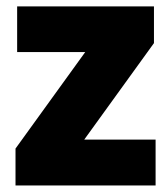

<svg xmlns="http://www.w3.org/2000/svg" viewBox="-20 -568 516 588"><path d="M27.5 0V-113L241 -408.5H32.5V-548.5H451.5V-436L238 -140.5H456.5V0Z"/></svg>

Font: Encode Sans SmCnd XBd
Style: Regular
Weight: 800
Width: 4
Designer: Multiple Designers
Foundry: Impallari Type
Version: Version 3.002; ttfautohint (v1.8.3) -l 8 -r 50 -G 200 -x 14 